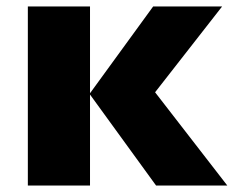

<svg xmlns="http://www.w3.org/2000/svg" viewBox="-20 -573 722 593"><path d="M453 -553 258 -285V-553H66V0H258V-281L462 0H682L459 -288L666 -553Z"/></svg>

Font: Noto Sans UI Black
Style: Regular
Weight: 900
Designer: Monotype Design Team
Foundry: Monotype Imaging Inc.
Version: Version 1.901